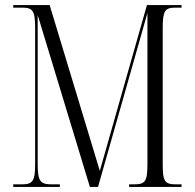

<svg xmlns="http://www.w3.org/2000/svg" viewBox="-20 -734 765 754"><path d="M32 0H215V-10H186C138 -10 128 -20 128 -92V-675L333 0H365L559 -683V-93C559 -22 552 -10 505 -10H487V0H693V-10H672C626 -10 619 -22 619 -90V-624C619 -692 628 -704 669 -704H693V-714H557L372 -63L175 -714H32V-704H67C109 -704 118 -692 118 -623V-91C118 -22 109 -10 64 -10H32Z"/></svg>

Font: Noto Serif Display ExtraCondensed Light
Style: Regular
Weight: 300
Width: 2
Designer: Monotype Design Team
Foundry: Monotype Imaging Inc.
Version: Version 2.009